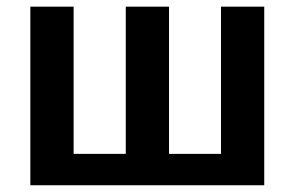

<svg xmlns="http://www.w3.org/2000/svg" viewBox="-20 -548 873 568"><path d="M69.8 0V-528.3H197.8V-92.8H352.1V-528.3H480V-92.8H633.8V-528.3H761.7V0Z"/></svg>

Font: Arimo
Style: Bold
Weight: 700
Designer: Steve Matteson
Foundry: Monotype Imaging Inc.
Version: Version 1.33